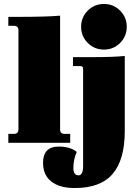

<svg xmlns="http://www.w3.org/2000/svg" viewBox="-20 -720 682 968"><path d="M585.5 -503.5Q552 -470 504 -470Q456 -470 422.5 -503.5Q389 -537 389 -585Q389 -633 422.5 -666.5Q456 -700 504 -700Q552 -700 585.5 -666.5Q619 -633 619 -585Q619 -537 585.5 -503.5ZM22 0V-45H50Q73 -45 73 -68V-567Q73 -590 50 -590H22V-635H74Q217 -635 283 -641V-68Q283 -45 306 -45H334V0ZM357 228Q280 228 238.5 195Q197 162 197 101Q197 19 276 19Q335 19 367 46Q350 83 350 127Q350 164 376 164Q399 164 399 117V-373Q399 -387 385 -387H348V-432H444Q557 -432 609 -438V-58Q609 84 548.5 156Q488 228 357 228Z"/></svg>

Font: Arapey Black
Style: Regular
Weight: 900
Designer: Eduardo Rodriguez Tunni
Foundry: Eduardo Rodriguez Tunni
Version: Version 4.000